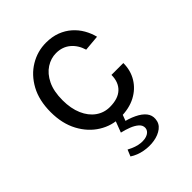

<svg xmlns="http://www.w3.org/2000/svg" viewBox="-199 -599 914 914"><g transform="rotate(-45 258.0 -142.0)"><path d="M269 12Q211.5 12 161.8 -18.8Q112 -49.5 81.5 -106.2Q51 -163 51 -240Q51 -319 81.5 -374.8Q112 -430.5 161.8 -460.2Q211.5 -490 269 -490Q309.5 -490 341.8 -477.8Q374 -465.5 398 -444.2Q422 -423 437.8 -395.5Q453.5 -368 461 -338L381 -331Q368.5 -372.5 339.2 -396.8Q310 -421 268 -421Q233 -421 201.5 -400.8Q170 -380.5 150.5 -340.5Q131 -300.5 131 -240Q131 -184.5 148.8 -143.5Q166.5 -102.5 197.8 -80.2Q229 -58 268 -58Q323.5 -58 352.2 -85.2Q381 -112.5 381 -161H461Q461 -111 437.2 -72Q413.5 -33 370.8 -10.5Q328 12 269 12ZM170.5 177.5 184 144.5Q221 164.5 250.5 167Q280 169.5 297.8 159.5Q315.5 149.5 317 132Q318 114.5 303.5 101.5Q289 88.5 266 79.5Q243 70.5 218.5 65L254 -28.5L298.5 -24.5L265 63L247 34.5Q292 44 322.5 58.8Q353 73.5 368 92.5Q383 111.5 381 135.5Q379 164 356.8 181Q334.5 198 301.8 203.5Q269 209 233.8 202.5Q198.5 196 170.5 177.5Z"/></g></svg>

Font: Karla ExtraLight
Style: Regular
Weight: 400
Version: Version 2.001